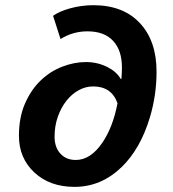

<svg xmlns="http://www.w3.org/2000/svg" viewBox="-20 -710 668 742"><path d="M268.1 12.2Q172.4 12.2 112.8 -43.5Q53.2 -99.1 53.2 -185.1Q53.2 -256.8 76.9 -310.5Q100.6 -364.3 137.9 -399.7Q175.3 -435.1 221.2 -452.6Q267.1 -470.2 312 -470.2Q356.9 -470.2 395.5 -450.7Q430.2 -433.1 446.8 -404.8H449.2Q451.2 -429.2 451.2 -449.2Q451.2 -515.6 417 -552.2Q382.8 -588.9 317.9 -588.9Q261.7 -588.9 213.9 -559.1L185.1 -648.9Q209 -666 250.5 -677.7Q294.9 -689.9 340.8 -689.9Q456.1 -689.9 520.5 -620.8Q585 -551.8 585 -433.1Q585 -342.3 559.1 -255.9Q522.9 -135.7 451.2 -65.4Q371.6 12.2 268.1 12.2ZM272.9 -91.8Q329.6 -91.8 375 -157.7Q416.5 -218.3 434.1 -311Q411.1 -376 339.8 -376Q310.5 -376 283.7 -361.1Q256.8 -346.2 236.3 -320.1Q215.8 -293.9 203.4 -258.5Q190.9 -223.1 190.9 -182.1Q190.9 -140.6 213.4 -116.2Q235.8 -91.8 272.9 -91.8Z"/></svg>

Font: Cadman
Style: Bold Italic
Weight: 700
Italic angle: -12°
Designer: Paul James MIller
Foundry: High-Logic / Made with FontCreator
Version: Version 2.114;March 28, 2021;FontCreator 13.0.0.2683 64-bit